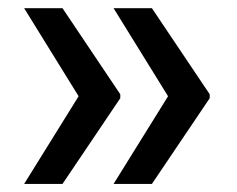

<svg xmlns="http://www.w3.org/2000/svg" viewBox="-20 -535 590 477"><path d="M40 -78.1 175.3 -295.9 40 -514.6H135.3L278.8 -300.8V-291L135.3 -78.1ZM262.2 -78.1 397.5 -295.9 262.2 -514.6H357.4L501 -300.8V-291L357.4 -78.1Z"/></svg>

Font: Inter Tight Medium
Style: Regular
Weight: 500
Designer: Rasmus Andersson
Foundry: rsms
Version: Version 3.004; ttfautohint (v1.8.4.7-5d5b)